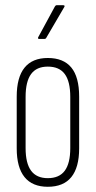

<svg xmlns="http://www.w3.org/2000/svg" viewBox="-20 -709 367 735"><path d="M163 6Q104 6 74 -31Q44 -68 44 -141V-339Q44 -413 74 -450Q104 -487 163 -487Q223 -487 253 -450.5Q283 -414 283 -339V-141Q283 -68 253 -31Q223 6 163 6ZM163 -27Q207 -27 228 -55.5Q249 -84 249 -142V-338Q249 -397 228 -425.5Q207 -454 163 -454Q120 -454 99 -425.5Q78 -397 78 -338V-142Q78 -84 99 -55.5Q120 -27 163 -27ZM129 -560Q127 -560 126 -561.5Q125 -563 126 -566L190 -684Q193 -689 196 -689H222Q226 -689 227 -687Q228 -685 226 -682L157 -564Q155 -560 150 -560Z"/></svg>

Font: Sofia Sans Extra Condensed ExtraLight
Style: Regular
Weight: 250
Designer: Botio Nikoltchev, Ani Petrova
Foundry: lettersoup
Version: Version 4.101